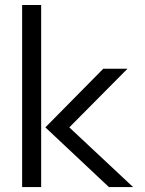

<svg xmlns="http://www.w3.org/2000/svg" viewBox="-20 -759 590 779"><path d="M69.8 0V-738.8H147V0ZM421.9 0 164.1 -242.2 398.9 -480H497.1L261.2 -242.2L520 0Z"/></svg>

Font: Prompt Light
Style: Regular
Weight: 300
Designer: Katatrad Team
Foundry: CadsonDemak
Version: Version 1.000;PS 001.000;hotconv 1.0.88;makeotf.lib2.5.64775